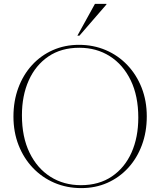

<svg xmlns="http://www.w3.org/2000/svg" viewBox="-20 -955 822 985"><path d="M385 -725Q459.5 -725 523 -697.8Q586.5 -670.5 633.5 -621Q680.5 -571.5 706.8 -504.5Q733 -437.5 733 -358Q733 -278 708 -210.8Q683 -143.5 637.8 -94Q592.5 -44.5 531.2 -17.2Q470 10 397 10Q322.5 10 259 -17.2Q195.5 -44.5 148.5 -94Q101.5 -143.5 75.2 -210.5Q49 -277.5 49 -357Q49 -437 74 -504.2Q99 -571.5 144.2 -621Q189.5 -670.5 251 -697.8Q312.5 -725 385 -725ZM395 -5Q488 -5 554 -49.8Q620 -94.5 654.8 -172.5Q689.5 -250.5 689.5 -351.5Q689.5 -463 650.5 -543.2Q611.5 -623.5 543.2 -666.8Q475 -710 387 -710Q294 -710 228.2 -665.2Q162.5 -620.5 127.5 -542.5Q92.5 -464.5 92.5 -363.5Q92.5 -252 131.5 -171.8Q170.5 -91.5 238.8 -48.2Q307 -5 395 -5ZM377 -772 467 -935H526V-932L387.5 -772Z"/></svg>

Font: Newsreader Display ExtraLight
Style: Regular
Weight: 275
Designer: Hugues Gentile
Foundry: Production Type
Version: Version 1.001